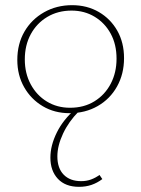

<svg xmlns="http://www.w3.org/2000/svg" viewBox="-20 -433 547 743"><path d="M249 5Q191 5 145.5 -22Q100 -49 73.5 -95.5Q47 -142 47 -201Q47 -263 74.5 -310.5Q102 -358 150.5 -385.5Q199 -413 259 -413Q317 -413 362.5 -386.5Q408 -360 434 -314Q460 -268 460 -208Q460 -147 433 -98.5Q406 -50 358 -22.5Q310 5 249 5ZM251 -16Q305 -16 345.5 -41Q386 -66 408.5 -109Q431 -152 431 -206Q431 -261 408.5 -302.5Q386 -344 346.5 -368Q307 -392 257 -392Q204 -392 163 -367.5Q122 -343 99 -300.5Q76 -258 76 -203Q76 -149 99 -106.5Q122 -64 161.5 -40Q201 -16 251 -16ZM286 290Q233 290 204 259Q175 228 175 177Q175 130 200 79.5Q225 29 273 -12L285 -2Q246 37 224 84Q202 131 202 172Q202 218 226.5 243Q251 268 294 268Q315 268 332.5 261.5Q350 255 365 244L376 260Q356 275 334 282.5Q312 290 286 290Z"/></svg>

Font: Ysabeau Office Thin
Style: Regular
Weight: 250
Designer: Christian Thalmann (Catharsis Fonts)
Version: Version 2.001;gftools[0.9.30]; featfreeze: tnum,lnum,ss02